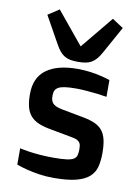

<svg xmlns="http://www.w3.org/2000/svg" viewBox="-90 -862 685 938"><g transform="rotate(10 252.5 -393.0)"><path d="M56.6 -99.1Q78.1 -94.2 104.5 -90.3Q127 -86.9 157.5 -84.5Q188 -82 224.6 -82Q264.6 -82 288.1 -85Q311.5 -87.9 323.5 -95Q335.4 -102.1 338.9 -114.3Q342.3 -126.5 342.3 -145Q342.3 -154.8 341.1 -162.8Q339.8 -170.9 335.2 -177.5Q330.6 -184.1 321.5 -188.7Q312.5 -193.4 297.4 -195.8L189.5 -215.8Q152.3 -222.2 127 -232.9Q101.6 -243.7 86.2 -261.5Q70.8 -279.3 64.2 -305.4Q57.6 -331.5 57.6 -369.1Q57.6 -450.2 111.6 -490Q165.5 -529.8 265.6 -529.8Q300.8 -529.8 330.3 -525.6Q359.9 -521.5 381.8 -516.1Q407.2 -510.3 428.2 -502.9V-419.9Q404.8 -423.8 379.4 -426.8Q357.4 -429.2 330.3 -431.6Q303.2 -434.1 275.4 -434.1Q243.7 -434.1 222.7 -431.4Q201.7 -428.7 189.5 -422.4Q177.2 -416 172.4 -406Q167.5 -396 167.5 -380.9Q167.5 -369.1 169.4 -359.9Q171.4 -350.6 177.7 -343.3Q184.1 -335.9 195.3 -330.6Q206.5 -325.2 225.6 -321.8L337.4 -300.8Q370.1 -294.4 392.8 -284.2Q415.5 -273.9 429.7 -256.3Q443.8 -238.8 450.2 -211.7Q456.5 -184.6 456.5 -145Q456.5 -107.4 449 -77.6Q441.4 -47.9 418.5 -27.3Q395.5 -6.8 353.5 4.2Q311.5 15.1 242.7 15.1Q204.6 15.1 170.9 10Q137.2 4.9 111.8 -1.5Q82 -8.8 56.6 -18.1ZM261.2 -564Q239.7 -564 223.6 -566.9Q207.5 -569.8 194.6 -577.4Q181.6 -585 170.9 -597.7Q160.2 -610.4 149.4 -629.9L74.2 -764.6L129.4 -800.8L261.2 -640.6L393.1 -800.8L448.2 -764.6L373.5 -629.9Q362.8 -610.4 351.8 -597.7Q340.8 -585 327.9 -577.4Q314.9 -569.8 298.8 -566.9Q282.7 -564 261.2 -564Z"/></g></svg>

Font: Doppio One
Style: Regular
Weight: 400
Designer: Szymon Celej
Foundry: Szymon Celej
Version: Version 1.002